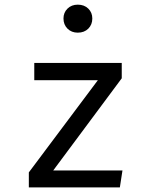

<svg xmlns="http://www.w3.org/2000/svg" viewBox="-20 -813 655 833"><path d="M508.2 -473.3 210.8 -73.3H511.3L500 0H105.1V-65.1L404.6 -465.1H128.7V-540H508.2ZM380.5 -732.8Q380.5 -706.2 363.1 -688.7Q345.6 -671.3 317.4 -671.3Q290.3 -671.3 272.8 -688.7Q255.4 -706.2 255.4 -732.8Q255.4 -758.5 272.8 -775.6Q290.3 -792.8 317.4 -792.8Q345.6 -792.8 363.1 -775.6Q380.5 -758.5 380.5 -732.8Z"/></svg>

Font: Fira Code Fixed
Style: Regular
Weight: 400
Monospace: yes
Designer: Carrois Corporate, Edenspiekermann AG, Nikita Prokopov
Foundry: Carrois Corporate, Edenspiekermann AG, Nikita Prokopov
Version: Version 5.002